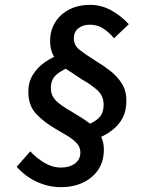

<svg xmlns="http://www.w3.org/2000/svg" viewBox="-20 -707 640 793"><path d="M231 66Q182 66 134.5 45Q87 24 49 -18L105 -82Q131 -54 163.5 -34.5Q196 -15 232 -15Q268 -15 290 -32Q312 -49 312 -77Q312 -99 297.5 -115Q283 -131 260 -145Q237 -159 211 -174Q162 -202 129.5 -236.5Q97 -271 97 -328Q97 -368 116 -398.5Q135 -429 166 -450.5Q197 -472 235 -485L279 -434Q244 -423 217 -402Q190 -381 190 -344Q190 -312 211.5 -291Q233 -270 274 -247Q297 -233 321 -218Q345 -203 365 -185Q385 -167 397 -143.5Q409 -120 409 -89Q409 -18 359 24Q309 66 231 66ZM372 -130 320 -184Q360 -196 384 -216Q408 -236 408 -275Q408 -311 382 -334.5Q356 -358 320 -378Q288 -399 257 -419.5Q226 -440 206.5 -468Q187 -496 187 -538Q187 -581 208 -615Q229 -649 266.5 -668Q304 -687 352 -687Q398 -687 439 -664.5Q480 -642 512 -607L451 -549Q431 -573 407 -589Q383 -605 351 -605Q323 -605 304 -590.5Q285 -576 285 -548Q285 -519 310 -500Q335 -481 376 -455Q408 -436 436.5 -413.5Q465 -391 483.5 -361.5Q502 -332 502 -291Q502 -249 486 -219Q470 -189 441 -167.5Q412 -146 372 -130Z"/></svg>

Font: Source Code Pro SemiBold
Style: Italic
Weight: 600
Italic angle: -11°
Monospace: yes
Designer: Paul D. Hunt, Teo Tuominen
Foundry: Adobe Systems Incorporated
Version: Version 1.016;hotconv 1.0.116;makeotfexe 2.5.65601